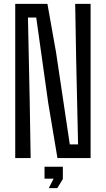

<svg xmlns="http://www.w3.org/2000/svg" viewBox="-20 -820 549 996"><path d="M59 0V-800H226L271 -547L342 -71H385L375 -518L370 -800H450V0H278L230 -287L168 -729H125L134 -303L139 0ZM211 107V45H306V109L277 156H233L258 107Z"/></svg>

Font: Big Shoulders Text
Style: Regular
Weight: 400
Designer: Patric King
Foundry: XO Type Co
Version: Version 1.000; ttfautohint (v1.8.2)